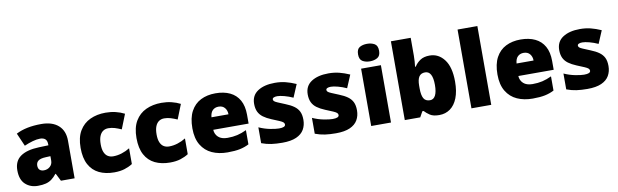

<svg xmlns="http://www.w3.org/2000/svg" viewBox="-48 -1295 5874 1824"><g transform="rotate(-10 2889.5 -383.0)"><path d="M204 10Q132 10 84 -34Q36 -78 36 -169Q36 -258 97.5 -301.5Q159 -345 276 -349L368 -352V-360Q368 -397 350 -412.5Q332 -428 301 -428Q268 -428 228 -416.5Q188 -405 147 -387L92 -513Q140 -538 200.5 -550.5Q261 -563 336 -563Q441 -563 500 -511Q559 -459 559 -363V0H427L390 -73H386Q363 -44 338.5 -25.5Q314 -7 282 1.5Q250 10 204 10ZM285 -125Q320 -125 344.5 -147Q369 -169 369 -204V-247L325 -245Q273 -243 251.5 -226.5Q230 -210 230 -180Q230 -152 245 -138.5Q260 -125 285 -125Z M941 10Q857 10 795 -20Q733 -50 699 -113Q665 -176 665 -274Q665 -375 703 -438.5Q741 -502 806.5 -532.5Q872 -563 956 -563Q1007 -563 1052.5 -552Q1098 -541 1137 -521L1081 -380Q1047 -395 1017.5 -404Q988 -413 956 -413Q927 -413 905 -398Q883 -383 871 -352.5Q859 -322 859 -275Q859 -227 871.5 -198Q884 -169 906 -155.5Q928 -142 957 -142Q998 -142 1039.5 -155Q1081 -168 1118 -191V-39Q1084 -17 1041 -3.5Q998 10 941 10Z M1480 10Q1396 10 1334 -20Q1272 -50 1238 -113Q1204 -176 1204 -274Q1204 -375 1242 -438.5Q1280 -502 1345.5 -532.5Q1411 -563 1495 -563Q1546 -563 1591.5 -552Q1637 -541 1676 -521L1620 -380Q1586 -395 1556.5 -404Q1527 -413 1495 -413Q1466 -413 1444 -398Q1422 -383 1410 -352.5Q1398 -322 1398 -275Q1398 -227 1410.5 -198Q1423 -169 1445 -155.5Q1467 -142 1496 -142Q1537 -142 1578.5 -155Q1620 -168 1657 -191V-39Q1623 -17 1580 -3.5Q1537 10 1480 10Z M2034 10Q1950 10 1884.5 -19.5Q1819 -49 1781 -112Q1743 -175 1743 -273Q1743 -373 1777.5 -437Q1812 -501 1873.5 -532Q1935 -563 2016 -563Q2097 -563 2155.5 -535Q2214 -507 2245.5 -451Q2277 -395 2277 -310V-225H1936Q1938 -182 1968.5 -154Q1999 -126 2057 -126Q2109 -126 2152 -136Q2195 -146 2241 -168V-31Q2201 -10 2153.5 0Q2106 10 2034 10ZM1940 -345H2104Q2104 -382 2083 -407.5Q2062 -433 2023 -433Q1989 -433 1966.5 -412Q1944 -391 1940 -345Z M2562 10Q2503 10 2456.5 3.5Q2410 -3 2362 -21V-174Q2415 -150 2469 -139.5Q2523 -129 2554 -129Q2586 -129 2601 -136Q2616 -143 2616 -157Q2616 -169 2606 -178Q2596 -187 2570.5 -198Q2545 -209 2498 -228Q2452 -247 2421.5 -269.5Q2391 -292 2376 -323.5Q2361 -355 2361 -400Q2361 -481 2423.5 -522Q2486 -563 2589 -563Q2644 -563 2692 -551Q2740 -539 2792 -516L2740 -393Q2699 -412 2657 -423Q2615 -434 2590 -434Q2568 -434 2555.5 -428Q2543 -422 2543 -411Q2543 -401 2551.5 -393Q2560 -385 2584 -375Q2608 -365 2654 -346Q2702 -327 2733.5 -304.5Q2765 -282 2780.5 -250.5Q2796 -219 2796 -170Q2796 -118 2772.5 -77Q2749 -36 2697.5 -13Q2646 10 2562 10Z M3079 10Q3020 10 2973.5 3.5Q2927 -3 2879 -21V-174Q2932 -150 2986 -139.5Q3040 -129 3071 -129Q3103 -129 3118 -136Q3133 -143 3133 -157Q3133 -169 3123 -178Q3113 -187 3087.5 -198Q3062 -209 3015 -228Q2969 -247 2938.5 -269.5Q2908 -292 2893 -323.5Q2878 -355 2878 -400Q2878 -481 2940.5 -522Q3003 -563 3106 -563Q3161 -563 3209 -551Q3257 -539 3309 -516L3257 -393Q3216 -412 3174 -423Q3132 -434 3107 -434Q3085 -434 3072.5 -428Q3060 -422 3060 -411Q3060 -401 3068.5 -393Q3077 -385 3101 -375Q3125 -365 3171 -346Q3219 -327 3250.5 -304.5Q3282 -282 3297.5 -250.5Q3313 -219 3313 -170Q3313 -118 3289.5 -77Q3266 -36 3214.5 -13Q3163 10 3079 10Z M3420 0V-553H3611V0ZM3516 -607Q3474 -607 3444.5 -624.5Q3415 -642 3415 -691Q3415 -742 3444.5 -759Q3474 -776 3516 -776Q3557 -776 3587.5 -759Q3618 -742 3618 -691Q3618 -642 3587.5 -624.5Q3557 -607 3516 -607Z M4076 10Q4018 10 3987 -10.5Q3956 -31 3935 -54H3923L3893 0H3744V-760H3935V-588Q3935 -559 3933 -532Q3931 -505 3928 -482H3935Q3956 -516 3991 -539.5Q4026 -563 4082 -563Q4168 -563 4223 -490Q4278 -417 4278 -278Q4278 -184 4252.5 -119.5Q4227 -55 4181.5 -22.5Q4136 10 4076 10ZM4014 -144Q4048 -144 4066 -178.5Q4084 -213 4084 -280Q4084 -413 4012 -413Q3972 -413 3953.5 -385Q3935 -357 3935 -298V-271Q3935 -207 3952.5 -175.5Q3970 -144 4014 -144Z M4387 0V-760H4578V0Z M4977 10Q4893 10 4827.5 -19.5Q4762 -49 4724 -112Q4686 -175 4686 -273Q4686 -373 4720.5 -437Q4755 -501 4816.5 -532Q4878 -563 4959 -563Q5040 -563 5098.5 -535Q5157 -507 5188.5 -451Q5220 -395 5220 -310V-225H4879Q4881 -182 4911.5 -154Q4942 -126 5000 -126Q5052 -126 5095 -136Q5138 -146 5184 -168V-31Q5144 -10 5096.5 0Q5049 10 4977 10ZM4883 -345H5047Q5047 -382 5026 -407.5Q5005 -433 4966 -433Q4932 -433 4909.5 -412Q4887 -391 4883 -345Z M5505 10Q5446 10 5399.5 3.5Q5353 -3 5305 -21V-174Q5358 -150 5412 -139.5Q5466 -129 5497 -129Q5529 -129 5544 -136Q5559 -143 5559 -157Q5559 -169 5549 -178Q5539 -187 5513.5 -198Q5488 -209 5441 -228Q5395 -247 5364.5 -269.5Q5334 -292 5319 -323.5Q5304 -355 5304 -400Q5304 -481 5366.5 -522Q5429 -563 5532 -563Q5587 -563 5635 -551Q5683 -539 5735 -516L5683 -393Q5642 -412 5600 -423Q5558 -434 5533 -434Q5511 -434 5498.5 -428Q5486 -422 5486 -411Q5486 -401 5494.5 -393Q5503 -385 5527 -375Q5551 -365 5597 -346Q5645 -327 5676.5 -304.5Q5708 -282 5723.5 -250.5Q5739 -219 5739 -170Q5739 -118 5715.5 -77Q5692 -36 5640.5 -13Q5589 10 5505 10Z"/></g></svg>

Font: Noto Sans Symbols Black
Style: Regular
Weight: 900
Version: Version 2.002